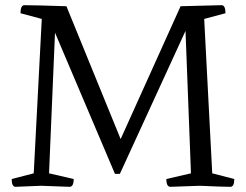

<svg xmlns="http://www.w3.org/2000/svg" viewBox="-20 -720 948 740"><path d="M138 -4 40 0Q25 0 25 -30L110 -52L141 -647L59 -669Q59 -700 74 -700Q113 -700 236 -696L445 -184L676 -696L834 -700Q849 -700 849 -669L767 -647L798 -52L883 -30Q883 0 868 0Q837 0 750 -4L637 0Q621 0 621 -30L716 -52L695 -601L442 -50H423L192 -594L169 -52L264 -30Q264 0 248 0Z"/></svg>

Font: Mate
Style: Regular
Weight: 400
Designer: Eduardo Rodriguez Tunni
Foundry: Eduardo Rodriguez Tunni
Version: Version 1.002